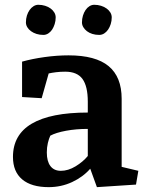

<svg xmlns="http://www.w3.org/2000/svg" viewBox="-20 -772 620 803"><path d="M488.8 -74.2 558.6 -57.6 548.8 0 385.3 10.7 357.4 -66.4Q327.1 -31.7 281.5 -10.5Q235.8 10.7 183.6 10.7Q111.3 10.7 72.8 -21.7Q34.2 -54.2 34.2 -115.7Q34.2 -208.5 113 -254.9Q191.9 -301.3 347.2 -301.3V-346.7Q347.2 -411.1 325 -441.7Q302.7 -472.2 252.9 -472.2Q232.4 -472.2 214.6 -470Q196.8 -467.8 183.6 -464.8L154.3 -361.3L72.3 -366.2V-514.2Q113.8 -525.9 165.8 -533.2Q217.8 -540.5 266.6 -540.5Q379.9 -540.5 434.3 -495.4Q488.8 -450.2 488.8 -358.9ZM347.2 -232.9Q298.3 -232.9 256.1 -225.1Q213.9 -217.3 190.4 -204.6Q184.6 -192.4 180.2 -174.1Q175.8 -155.8 175.8 -134.3Q175.8 -97.2 190.9 -77.4Q206.1 -57.6 234.4 -57.6Q265.1 -57.6 296.1 -76.4Q327.1 -95.2 347.2 -119.6ZM88.4 -678.2Q88.4 -693.4 92.5 -706.8Q96.7 -720.2 103.8 -730.2Q110.8 -740.2 120.4 -746.1Q129.9 -752 140.1 -752Q155.3 -752 168.7 -747.8Q182.1 -743.7 191.9 -736.3Q201.7 -729 207.3 -719.5Q212.9 -710 212.9 -699.2Q212.9 -684.6 208.7 -671.4Q204.6 -658.2 197.8 -647.9Q190.9 -637.7 181.4 -631.8Q171.9 -626 161.6 -626Q146 -626 132.8 -630.1Q119.6 -634.3 109.6 -641.6Q99.6 -648.9 94 -658.4Q88.4 -668 88.4 -678.2ZM322.8 -678.2Q322.8 -693.4 326.9 -706.8Q331.1 -720.2 337.9 -730.2Q344.7 -740.2 354.2 -746.1Q363.8 -752 374 -752Q389.2 -752 402.6 -747.8Q416 -743.7 426 -736.3Q436 -729 441.7 -719.5Q447.3 -710 447.3 -699.2Q447.3 -684.6 443.1 -671.4Q439 -658.2 431.9 -647.9Q424.8 -637.7 415.3 -631.8Q405.8 -626 395 -626Q379.4 -626 366.2 -630.1Q353 -634.3 343.5 -641.6Q334 -648.9 328.4 -658.4Q322.8 -668 322.8 -678.2Z"/></svg>

Font: Noticia Text
Style: Bold
Weight: 700
Designer: JM Sole
Foundry: JM Sole
Version: Version 1.003